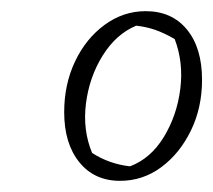

<svg xmlns="http://www.w3.org/2000/svg" viewBox="-20 -726 382 344"><path d="M195 -402Q149 -402 122 -435.5Q95 -469 95 -525Q95 -575 114.5 -616Q134 -657 167.5 -681.5Q201 -706 241 -706Q288 -706 315 -673Q342 -640 342 -583Q342 -533 322 -492Q302 -451 269 -426.5Q236 -402 195 -402ZM213 -428Q250 -442 273.5 -480.5Q297 -519 303 -566.5Q309 -614 293 -656Q274 -667 258 -672.5Q242 -678 224 -680Q188 -665 164 -626.5Q140 -588 134 -540.5Q128 -493 145 -452Q176 -432 213 -428Z"/></svg>

Font: Piazzolla SC ExtraLight
Style: Italic
Weight: 200
Italic angle: -11.3°
Designer: Juan Pablo del Peral
Foundry: Huerta Tipografica
Version: Version 1.330